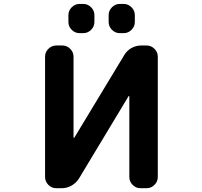

<svg xmlns="http://www.w3.org/2000/svg" viewBox="-20 -989 1040 988"><path d="M792 -78.1Q792 -54.7 774.9 -37.6Q757.8 -20.5 734.4 -20.5H703.1Q679.7 -20.5 662.6 -37.6Q645.5 -54.7 645.5 -78.1V-492.2Q645.5 -494.1 644 -494.6Q642.6 -495.1 641.6 -494.1L385.7 -69.3Q371.1 -46.9 347.7 -33.7Q324.2 -20.5 297.9 -20.5H269.5Q246.1 -20.5 229 -37.6Q211.9 -54.7 211.9 -78.1V-697.3Q211.9 -720.7 229 -737.8Q246.1 -754.9 269.5 -754.9H300.8Q324.2 -754.9 341.3 -737.8Q358.4 -720.7 358.4 -697.3V-281.2Q358.4 -280.3 359.9 -279.8Q361.3 -279.3 362.3 -280.3L619.1 -705.1Q632.8 -728.5 656.2 -741.7Q679.7 -754.9 706.1 -754.9H734.4Q757.8 -754.9 774.9 -737.8Q792 -720.7 792 -697.3ZM389.6 -818.4Q366.2 -818.4 349.1 -835.4Q332 -852.5 332 -876V-911.1Q332 -934.6 349.1 -951.7Q366.2 -968.8 389.6 -968.8H408.2Q431.6 -968.8 448.7 -951.7Q465.8 -934.6 465.8 -911.1V-876Q465.8 -852.5 448.7 -835.4Q431.6 -818.4 408.2 -818.4ZM596.7 -818.4Q573.2 -818.4 556.2 -835.4Q539.1 -852.5 539.1 -876V-911.1Q539.1 -934.6 556.2 -951.7Q573.2 -968.8 596.7 -968.8H616.2Q639.6 -968.8 656.7 -951.7Q673.8 -934.6 673.8 -911.1V-876Q673.8 -852.5 656.7 -835.4Q639.6 -818.4 616.2 -818.4Z"/></svg>

Font: Gen Jyuu Gothic Monospace Bold
Style: Bold
Weight: 700
Designer: [Source Han Sans]
Ryoko NISHIZUKA  (kana & ideographs); Paul D. Hunt (Latin, Greek & Cyrillic); Wenlong ZHANG  (bopomofo
Version: Version 1.002.20150607